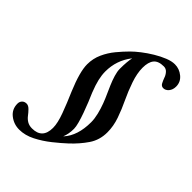

<svg xmlns="http://www.w3.org/2000/svg" viewBox="-258 -799 1029 1029"><g transform="rotate(45 256.5 -285.0)"><path d="M93 134Q52 134 20 109Q-12 84 -12 42Q-12 27 -2.5 17Q7 7 23 7Q37 7 51 21.5Q65 36 73 47Q85 63 100.5 72Q116 81 137 81Q215 81 215 -1Q215 -37 194.5 -92.5Q174 -148 147 -210Q103 -315 103 -371Q103 -415 120.5 -453.5Q138 -492 164.5 -524Q191 -556 217 -582Q235 -600 262 -621Q289 -642 320.5 -661Q352 -680 382 -692Q412 -704 436 -704Q470 -704 497.5 -681.5Q525 -659 525 -624Q525 -600 512 -584.5Q499 -569 482 -569Q467 -569 459.5 -583.5Q452 -598 447 -612Q442 -628 430.5 -641Q419 -654 402 -654Q361 -654 343.5 -632.5Q326 -611 326 -568Q326 -526 343.5 -475Q361 -424 382 -380Q405 -332 421.5 -284.5Q438 -237 438 -190Q438 -132 407.5 -87Q377 -42 333 -1Q304 26 264.5 57.5Q225 89 181 111.5Q137 134 93 134ZM286 -9H287Q338 -65 338 -167Q338 -193 330.5 -224Q323 -255 312 -284Q301 -313 292 -332Q283 -352 271.5 -378.5Q260 -405 252 -431.5Q244 -458 244 -478Q244 -507 246 -528.5Q248 -550 251 -563H250Q199 -497 199 -413Q199 -386 206 -355.5Q213 -325 230 -282Q239 -262 250.5 -233.5Q262 -205 273 -174.5Q284 -144 291 -118Q298 -92 298 -77Q298 -38 286 -9Z"/></g></svg>

Font: Junicode
Style: Bold Italic
Weight: 700
Italic angle: -11°
Designer: Peter S. Baker
Version: Version 2.100; ttfautohint (v1.8.4)